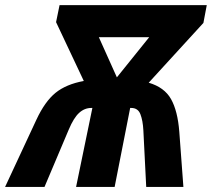

<svg xmlns="http://www.w3.org/2000/svg" viewBox="-62 -734 832 754"><path d="M-42 0 81.1 -264.2Q114.3 -335.4 156 -369.4Q197.8 -403.3 267.1 -416L158.2 -647L171.9 -713.9H750L736.8 -644L522 -409.2Q583.5 -391.1 609.6 -345Q635.7 -298.8 642.1 -216.8L658.2 0H512.2L501 -222.2Q499 -260.3 489.5 -285.2Q480 -310.1 453.1 -310.1H449.2L388.2 0H236.8L300.8 -310.1H296.9Q270 -310.1 248.8 -290.8Q227.5 -271.5 208 -225.1L112.8 0ZM397 -430.2 523.9 -587.9H326.2Z"/></svg>

Font: Open Sans
Style: Bold Italic
Weight: 700
Italic angle: -12°
Designer: Monotype Design Team
Foundry: Monotype Imaging Inc.
Version: Version 3.003; ttfautohint (v1.8.4)